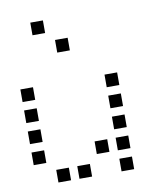

<svg xmlns="http://www.w3.org/2000/svg" viewBox="-85 -849 769 899"><g transform="rotate(-10 300.0 -400.0)"><path d="M121 -780Q120 -780 120 -780Q120 -780 120 -779V-721Q120 -720 120 -720Q120 -720 121 -720H179Q180 -720 180 -720Q180 -720 180 -721V-779Q180 -780 180 -780Q180 -780 179 -780ZM221 -680Q220 -680 220 -680Q220 -680 220 -679V-621Q220 -620 220 -620Q220 -620 221 -620H279Q280 -620 280 -620Q280 -620 280 -621V-679Q280 -680 280 -680Q280 -680 279 -680ZM21 -480Q20 -480 20 -480Q20 -480 20 -479V-421Q20 -420 20 -420Q20 -420 21 -420H79Q80 -420 80 -420Q80 -420 80 -421V-479Q80 -480 80 -480Q80 -480 79 -480ZM421 -480Q420 -480 420 -480Q420 -480 420 -479V-421Q420 -420 420 -420Q420 -420 421 -420H479Q480 -420 480 -420Q480 -420 480 -421V-479Q480 -480 480 -480Q480 -480 479 -480ZM21 -380Q20 -380 20 -380Q20 -380 20 -379V-321Q20 -320 20 -320Q20 -320 21 -320H79Q80 -320 80 -320Q80 -320 80 -321V-379Q80 -380 80 -380Q80 -380 79 -380ZM421 -380Q420 -380 420 -380Q420 -380 420 -379V-321Q420 -320 420 -320Q420 -320 421 -320H479Q480 -320 480 -320Q480 -320 480 -321V-379Q480 -380 480 -380Q480 -380 479 -380ZM21 -280Q20 -280 20 -280Q20 -280 20 -279V-221Q20 -220 20 -220Q20 -220 21 -220H79Q80 -220 80 -220Q80 -220 80 -221V-279Q80 -280 80 -280Q80 -280 79 -280ZM421 -280Q420 -280 420 -280Q420 -280 420 -279V-221Q420 -220 420 -220Q420 -220 421 -220H479Q480 -220 480 -220Q480 -220 480 -221V-279Q480 -280 480 -280Q480 -280 479 -280ZM21 -180Q20 -180 20 -180Q20 -180 20 -179V-121Q20 -120 20 -120Q20 -120 21 -120H79Q80 -120 80 -120Q80 -120 80 -121V-179Q80 -180 80 -180Q80 -180 79 -180ZM321 -180Q320 -180 320 -180Q320 -180 320 -179V-121Q320 -120 320 -120Q320 -120 321 -120H379Q380 -120 380 -120Q380 -120 380 -121V-179Q380 -180 380 -180Q380 -180 379 -180ZM421 -180Q420 -180 420 -180Q420 -180 420 -179V-121Q420 -120 420 -120Q420 -120 421 -120H479Q480 -120 480 -120Q480 -120 480 -121V-179Q480 -180 480 -180Q480 -180 479 -180ZM121 -80Q120 -80 120 -80Q120 -80 120 -79V-21Q120 -20 120 -20Q120 -20 121 -20H179Q180 -20 180 -20Q180 -20 180 -21V-79Q180 -80 180 -80Q180 -80 179 -80ZM221 -80Q220 -80 220 -80Q220 -80 220 -79V-21Q220 -20 220 -20Q220 -20 221 -20H279Q280 -20 280 -20Q280 -20 280 -21V-79Q280 -80 280 -80Q280 -80 279 -80ZM421 -80Q420 -80 420 -80Q420 -80 420 -79V-21Q420 -20 420 -20Q420 -20 421 -20H479Q480 -20 480 -20Q480 -20 480 -21V-79Q480 -80 480 -80Q480 -80 479 -80Z"/></g></svg>

Font: Doto Medium
Style: Regular
Weight: 500
Monospace: yes
Version: Version 1.000